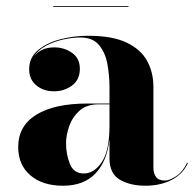

<svg xmlns="http://www.w3.org/2000/svg" viewBox="-20 -582 620 612"><path d="M149.5 -562.5H389.5V-560H149.5ZM259.5 -252H329V-304.5Q329 -340.5 322.5 -377Q316 -413.5 296 -438Q276 -462.5 236 -462.5Q210.5 -462.5 181 -456Q151.5 -449.5 126 -435.8Q100.5 -422 87 -400.5Q110 -431 152.5 -431Q185 -431 209.8 -413.5Q234.5 -396 234.5 -363Q234.5 -327.5 209.5 -309.2Q184.5 -291 152.5 -291Q118.5 -291 95.8 -309.8Q73 -328.5 73 -361Q73 -398.5 101 -422Q129 -445.5 172.2 -456.8Q215.5 -468 261 -468Q337.5 -468 383 -446.5Q428.5 -425 448.8 -388.2Q469 -351.5 469 -304.5V-46.5Q469 -30 477.2 -18.2Q485.5 -6.5 505.5 -6.5Q520 -6.5 541.2 -20.2Q562.5 -34 576.5 -63.5L579 -62.5Q563.5 -27.5 527.5 -8.8Q491.5 10 443.5 10Q395 10 362 -9.2Q329 -28.5 329 -77.5V-137.5Q321 -67.5 284 -28.8Q247 10 180.5 10Q115.5 10 76.8 -23.2Q38 -56.5 38 -113.5Q38 -180.5 95.5 -216.2Q153 -252 259.5 -252ZM247 -29Q280.5 -29 304.8 -65.8Q329 -102.5 329 -180.5V-249.5H294Q256 -249.5 233.2 -229Q210.5 -208.5 200.5 -179.5Q190.5 -150.5 190.5 -125.5Q190.5 -90 202.8 -59.5Q215 -29 247 -29Z"/></svg>

Font: Bodoni* 72pt
Style: Bold
Weight: 700
Version: Version 2.3